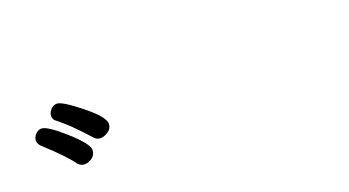

<svg xmlns="http://www.w3.org/2000/svg" viewBox="-30 -1000 1060 583"><g transform="rotate(-20 500.0 -708.0)"><path d="M173 -607Q161 -607 152 -617Q131 -647 70 -703Q58 -713 58 -725Q58 -735 66.5 -744.5Q75 -754 86 -754Q105 -754 157.5 -707Q210 -660 210 -641Q210 -620 190 -611Q182 -607 173 -607ZM246 -665Q233 -665 225 -675Q173 -733 138 -760Q127 -767 127 -779Q127 -789 135.5 -799Q144 -809 156 -809Q173 -809 228.5 -764.5Q284 -720 284 -698Q284 -683 271 -674Q258 -665 246 -665Z"/></g></svg>

Font: LXGW WenKai Mono Medium
Style: Regular
Weight: 500
Monospace: yes
Designer: LXGW / Fontworks Inc.
Foundry: LXGW / Fontworks Inc.
Version: Version 1.520; June 14, 2025